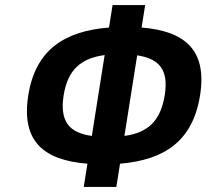

<svg xmlns="http://www.w3.org/2000/svg" viewBox="-20 -718 817 760"><path d="M772 -341C800.6 -521.2 710.7 -595.2 540.5 -609L554.6 -698H425.6L411.5 -609C236.2 -595.2 120.6 -521.6 92 -341C63.1 -158.5 152.8 -83.8 326.1 -70L311.5 22H440.5L455.1 -70C631.2 -85 743.2 -159.4 772 -341ZM394.2 -500 343.5 -180C254.2 -192.1 215.6 -237.1 232 -341C248.2 -443.5 302.5 -487.9 394.2 -500ZM472.5 -180 523 -499C609.4 -485.6 648.3 -443.6 632 -341C615.7 -238.1 563.9 -192.2 472.5 -180Z"/></svg>

Font: Fog Sans
Style: It
Weight: 700
Foundry: Intel Corporation
Version: Version 1.00